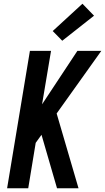

<svg xmlns="http://www.w3.org/2000/svg" viewBox="-20 -1007 562 1027"><path d="M18 0 140 -735H253L205 -449L394 -735H522L283 -400L400 0H285L211 -255L202 -286L171 -243L131 0ZM313 -789 262 -841 421 -987 483 -923Z"/></svg>

Font: Iosevka SS04 Oblique
Style: Bold
Weight: 700
Italic angle: -9°
Monospace: yes
Designer: Belleve Invis
Foundry: Belleve Invis
Version: Version 19.0.0; ttfautohint (v1.8.4)